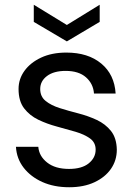

<svg xmlns="http://www.w3.org/2000/svg" viewBox="-20 -778 562 807"><path d="M271 9Q207 9 158 -13Q109 -35 79.5 -73Q50 -111 47 -161H141Q144 -122 178 -95Q212 -68 270 -68Q324 -68 353 -91.5Q382 -115 382 -149Q382 -179 358.5 -196Q335 -213 298 -224Q261 -235 219.5 -246Q178 -257 141.5 -274.5Q105 -292 81.5 -322.5Q58 -353 58 -404Q58 -446 83 -480.5Q108 -515 153 -536Q198 -557 259 -557Q350 -557 405.5 -511Q461 -465 466 -385H375Q372 -426 341.5 -453Q311 -480 256 -480Q206 -480 177.5 -458.5Q149 -437 149 -404Q149 -372 172 -353.5Q195 -335 231.5 -323.5Q268 -312 309 -301.5Q350 -291 386.5 -274Q423 -257 446.5 -227.5Q470 -198 471 -149Q471 -104 446.5 -68.5Q422 -33 377 -12Q332 9 271 9ZM399 -758V-686L261 -604L122 -686V-758L261 -673Z"/></svg>

Font: Poppins
Style: Regular
Weight: 400
Designer: Ninad Kale (Devanagari), Jonny Pinhorn (Latin)
Version: Version 5.002